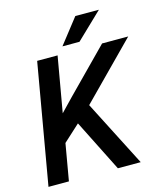

<svg xmlns="http://www.w3.org/2000/svg" viewBox="-130 -998 939 1095"><g transform="rotate(-15 340.0 -450.5)"><path d="M303.2 -753.4H403.8L558.1 -901.4H418.9ZM428.7 0H563.5L363.8 -390.1L680.2 -710.9H525.9L280.8 -461.9L206.1 -384.3L263.2 -710.9H142.6L19 0H139.6L177.2 -216.8L274.9 -306.2Z"/></g></svg>

Font: Roboto Medium
Style: Italic
Weight: 500
Italic angle: -12°
Designer: Google
Version: Version 2.137; 2017